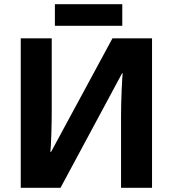

<svg xmlns="http://www.w3.org/2000/svg" viewBox="-20 -897 825 917"><path d="M79.1 0H269L563 -546.9H565.9C564.5 -537.1 563 -509.8 561 -465.3C559.1 -420.4 558.1 -379.4 558.1 -342.8V0H706.1V-713.9H517.1L224.1 -171.9H220.2C222.2 -182.1 223.6 -209 225.1 -252.9C226.6 -296.9 227.1 -335.4 227.1 -369.1V-713.9H79.1ZM242.2 -877V-773.9H564V-877Z"/></svg>

Font: Avrile Sans
Style: Bold
Weight: 700
Designer: Monotype Design Team, Google (font), Stefan Peev (BGR Cyrillic), Cristiano Sobral (main changes)
Foundry: The Avrile Sans Project Authors
Version: Version 3.110